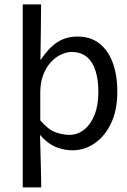

<svg xmlns="http://www.w3.org/2000/svg" viewBox="-20 -662 568 861"><path d="M82 178.5V-642.4H164.3Q163.9 -580.3 163 -513.6Q162.1 -446.9 161.3 -392Q197.3 -446.2 236.3 -472.2Q275.3 -498.1 328.3 -498.1Q385.6 -498.1 425.1 -467.5Q464.6 -437 485.3 -381.3Q506.1 -325.5 506.1 -250.4Q506.1 -167.6 478 -109Q449.9 -50.4 404.3 -19.2Q358.7 12 305.7 12Q266.6 12 229.7 -3.1Q192.8 -18.2 159.3 -57Q160.7 -13.4 161.7 24.1Q162.8 61.5 163.5 98.6Q164.3 135.7 165 178.5ZM291.5 -57.2Q327.3 -57.2 356.9 -80.3Q386.6 -103.3 403.8 -146.5Q421.1 -189.7 421.1 -249.7Q421.1 -303.3 408.7 -343.7Q396.2 -384 369.7 -406.5Q343.1 -428.9 300.5 -428.9Q277.5 -428.9 252.9 -417Q228.2 -405.2 207.5 -382.6Q186.8 -359.9 173.7 -325.9Q160.6 -291.9 160.6 -246.9V-122.6Q195 -81.9 227.4 -69.5Q259.8 -57.2 291.5 -57.2Z"/></svg>

Font: Source Sans 3 VF
Style: Regular
Weight: 200
Designer: Paul D. Hunt
Foundry: Adobe
Version: Version 3.046;hotconv 1.0.118;makeotfexe 2.5.65603